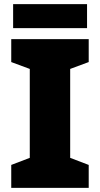

<svg xmlns="http://www.w3.org/2000/svg" viewBox="-20 -902 480 922"><path d="M406 0H34V-110L123 -144V-571L34 -604V-714H406V-604L317 -571V-144L406 -110ZM398 -882V-767H43V-882Z"/></svg>

Font: Noto Sans Armenian Black
Style: Regular
Weight: 900
Version: Version 2.007